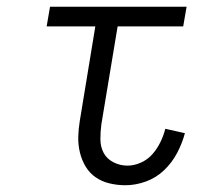

<svg xmlns="http://www.w3.org/2000/svg" viewBox="-20 -540 640 568"><path d="M351 8Q327 8 304 2.5Q281 -3 263 -15.5Q245 -28 233.5 -47Q222 -66 216.5 -88.5Q211 -111 211.5 -134.5Q212 -158 216 -182L262 -462H118L128 -520H532L522 -462H328L280 -173Q277 -151 277 -128.5Q277 -106 286.5 -88Q296 -70 315.5 -60Q335 -50 357 -50Q377 -50 397 -59Q417 -68 431 -84Q445 -100 454.5 -119.5Q464 -139 469 -159L527 -146Q519 -116 504 -87.5Q489 -59 465.5 -36.5Q442 -14 411.5 -3Q381 8 351 8Z"/></svg>

Font: Iosevka HT Light Extended
Style: Italic
Weight: 300
Width: 7
Italic angle: -9°
Monospace: yes
Designer: Belleve Invis
Foundry: Belleve Invis
Version: Version 32.3.0; ttfautohint (v1.8.4)